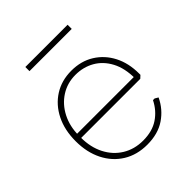

<svg xmlns="http://www.w3.org/2000/svg" viewBox="-188 -790 919 919"><g transform="rotate(-45 272.0 -330.0)"><path d="M281 8Q212 8 160 -24Q108 -56 79 -113.5Q50 -171 50 -246Q50 -322 78.5 -379Q107 -436 157.5 -468Q208 -500 274 -500Q340 -500 389.5 -469Q439 -438 466.5 -384.5Q494 -331 494 -261V-252L480 -239H64V-267H476L464 -256Q464 -327 438.5 -375Q413 -423 370 -447.5Q327 -472 274 -472Q219 -472 175 -444Q131 -416 105.5 -366.5Q80 -317 80 -254V-241Q80 -176 105.5 -126Q131 -76 176.5 -48Q222 -20 281 -20Q343 -20 385 -48Q427 -76 451 -124H462L479 -114Q453 -59 403.5 -25.5Q354 8 281 8ZM131 -640V-668H417V-640Z"/></g></svg>

Font: Fustat ExtraLight
Style: Regular
Weight: 250
Designer: Mohamed Gaber, Khaled Hosny, Laura Garcia Mut
Foundry: Kief Type Foundry, Alif Type Foundry, Hard Type Foundry
Version: Version 1.007